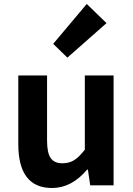

<svg xmlns="http://www.w3.org/2000/svg" viewBox="-20 -944 677 978"><path d="M245.1 13.7Q73.2 13.7 73.2 -210V-559.6H219.7V-228.5Q219.7 -165 238.3 -138.7Q256.8 -112.3 297.9 -112.3Q332 -112.3 357.4 -127.9Q382.8 -143.6 412.1 -181.6V-559.6H558.6V0H439.5L427.7 -80.1H423.8Q344.7 13.7 245.1 13.7ZM323.2 -650.4 251 -720.7 421.9 -923.8 522.5 -826.2Z"/></svg>

Font: Nasu
Style: Bold
Weight: 700
Designer: Ryoko NISHIZUKA (kana &amp; ideographs); Paul D. Hunt (Latin, Greek &amp; Cyrillic); Wenlong ZHANG (bopomofo); Sandoll C
Version: Version 2014.1215